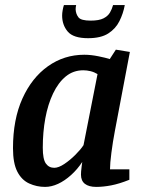

<svg xmlns="http://www.w3.org/2000/svg" viewBox="-20 -725 572 754"><path d="M157 9Q124 9 94.5 -4.5Q65 -18 48 -51Q31 -84 31 -143Q31 -256 68 -338Q105 -420 168.5 -465Q232 -510 311 -510Q337 -510 366.5 -504Q396 -498 411 -493L435 -530L490 -521L431 -210Q423 -168 417.5 -125.5Q412 -83 412 -60H488V-19Q448 -3 416.5 3Q385 9 358 9Q329 9 313.5 -3Q298 -15 298 -39Q298 -43 298.5 -51.5Q299 -60 300.5 -70.5Q302 -81 303 -89Q284 -60 259 -37.5Q234 -15 208 -3Q182 9 157 9ZM193 -66Q210 -66 232.5 -81Q255 -96 276 -117Q297 -138 308 -155L363 -434Q350 -442 335.5 -445.5Q321 -449 307 -449Q268 -449 238.5 -425Q209 -401 188.5 -358Q168 -315 158 -260.5Q148 -206 148 -145Q148 -100 160 -83Q172 -66 193 -66ZM326 -575Q268 -575 246 -601Q224 -627 224 -664Q224 -673 226 -684.5Q228 -696 231 -705H279Q277 -696 277 -688Q278 -670 288 -657Q298 -644 336 -644Q369 -644 386.5 -653Q404 -662 412 -676Q420 -690 424 -705H470Q464 -672 449 -642Q434 -612 405 -593.5Q376 -575 326 -575Z"/></svg>

Font: Manuale SemiBold
Style: Italic
Weight: 600
Italic angle: -11°
Designer: Eduardo Tunni / Pablo Cosgaya
Foundry: Eduardo Tunni / Pablo Cosgaya
Version: Version 1.002